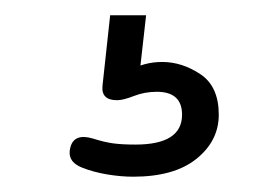

<svg xmlns="http://www.w3.org/2000/svg" viewBox="-20 -40 340 251"><path d="M154 191Q138 191 120 188Q102 185 87 179Q67 171 72 152.5Q77 134 101 141Q117 146 128.5 147.5Q140 149 157 149Q218 149 218 110Q218 80 185 80Q169 80 155 85.5Q141 91 133 91Q112 91 114 72L124 -20H171L163 51L151 52Q158 47 169 44Q180 41 192 41Q218 41 242 57Q266 73 266 110Q266 144 237 167.5Q208 191 154 191Z"/></svg>

Font: Nunito VF Beta Light
Style: Regular
Weight: 300
Designer: Vernon Adams
Foundry: newtypography
Version: Version 3.001